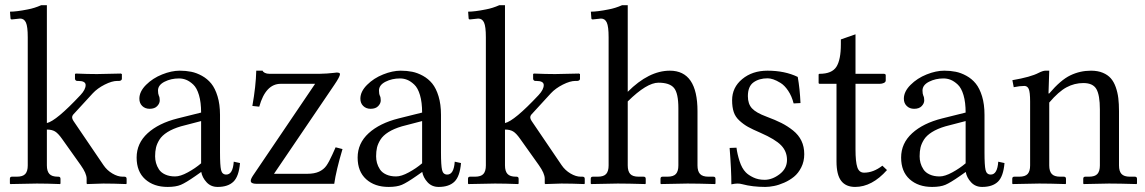

<svg xmlns="http://www.w3.org/2000/svg" viewBox="-20 -718 4474 750"><path d="M163.1 -211.9V-71.8Q163.1 -49.3 172.9 -38.6Q182.6 -27.8 206.1 -27.8H208Q216.3 -27.8 216.3 -19.5V-1L214.4 1Q163.1 -1 124 -1L20.5 1L18.6 -1V-19.5Q18.6 -27.8 26.4 -27.8H45.4Q69.3 -27.8 78.9 -38.6Q88.4 -49.3 88.4 -71.8V-572.8Q88.4 -614.3 81.3 -629.9Q74.2 -645.5 58.6 -645.5L26.4 -642.1Q21 -642.1 21 -647L19 -672.4Q44.4 -672.4 88.4 -681.2Q114.7 -686 141.1 -697.8H163.1V-237.3Q199.7 -245.6 294.4 -346.7Q314.5 -368.2 314.5 -385.7Q314.5 -401.9 285.2 -401.9H281.2Q277.8 -401.9 275.4 -404.5Q272.9 -407.2 272.9 -410.2V-428.7L275.9 -430.7Q323.7 -428.7 358.9 -428.7L452.1 -430.7L456.1 -428.7V-410.2Q456.1 -406.2 452.6 -404.1Q449.2 -401.9 445.3 -401.9H438Q417.5 -401.9 388.9 -387.5Q360.4 -373 342.3 -353.5L265.6 -270Q261.7 -265.1 261.7 -259.8Q261.7 -253.4 266.6 -246.1L384.3 -72.8Q397.9 -52.7 418.9 -40.3Q439.9 -27.8 459 -27.8H465.8Q474.6 -27.8 474.6 -19.5V-1L472.7 1Q422.4 -1 383.3 -1L320.8 1L318.4 -1V-20Q318.4 -40.5 295.4 -72.8L222.2 -175.8Q207 -197.3 194.8 -204.6Q182.6 -211.9 163.1 -211.9Z M765.6 -245.1 687 -224.6Q655.3 -215.3 634 -201.9Q612.8 -188.5 602.8 -172.4Q592.8 -156.2 589.4 -141.4Q585.9 -126.5 585.9 -107.4Q585.9 -94.2 589.4 -81.5Q592.8 -68.8 600.8 -56.4Q608.9 -43.9 625.2 -36.4Q641.6 -28.8 664.1 -28.8Q684.6 -28.8 713.6 -44.7Q742.7 -60.5 765.6 -80.1ZM830.1 12.2Q803.7 12.2 786.9 -6.1Q770 -24.4 766.1 -46.4L743.2 -30.3Q706.1 -4.4 686.5 3.9Q667 12.2 634.8 12.2Q580.6 12.2 547.1 -17.8Q513.7 -47.9 513.7 -102.5Q513.7 -158.2 556.6 -197.5Q599.6 -236.8 673.8 -255.4L765.6 -278.3Q765.6 -318.4 757.3 -346.4Q749 -374.5 734.9 -387.7Q720.7 -400.9 707.3 -406.2Q693.8 -411.6 679.2 -411.6Q647.9 -411.6 622.6 -398.7Q597.2 -385.7 597.2 -364.3Q597.2 -351.6 600.6 -343.8Q604 -337.9 604 -325.7Q604 -314 594 -303.5Q584 -293 564.5 -293Q546.9 -293 535.6 -304Q524.4 -314.9 524.4 -332.5Q524.4 -360.4 550.5 -386.5Q576.7 -412.6 613.3 -427.2Q649.9 -441.9 682.1 -441.9Q706.1 -441.9 726.8 -437.7Q747.6 -433.6 768.8 -421.9Q790 -410.2 805.2 -391.6Q820.3 -373 829.8 -341.8Q839.4 -310.5 839.4 -269.5V-122.6Q839.4 -71.8 843.5 -54Q847.7 -36.1 863.8 -36.1Q889.6 -36.1 893.1 -86.4L917.5 -81.1Q913.1 -28.8 891.8 -8.3Q870.6 12.2 830.1 12.2Z M1032.7 -429.7H1228Q1241.2 -429.7 1257.1 -430.9Q1272.9 -432.1 1283.7 -433.3Q1294.4 -434.6 1294.9 -434.6Q1308.1 -434.6 1308.1 -428.7Q1308.1 -418.9 1286.1 -386.7L1050.3 -39.1H1179.7Q1208 -39.1 1226.1 -47.4Q1244.1 -55.7 1254.6 -70.3Q1265.1 -85 1278.3 -114.3L1291 -142.6L1317.9 -135.7Q1293 -52.2 1285.6 0H981.9Q959.5 0 959.5 -11.7Q959.5 -19 968.3 -32.2L1210.9 -390.6H1076.7Q1017.6 -390.6 992.7 -301.3L965.8 -304.2Q979.5 -380.9 981 -441.9H1005.9Q1007.3 -437 1014.6 -433.3Q1022 -429.7 1032.7 -429.7Z M1628.9 -245.1 1550.3 -224.6Q1518.6 -215.3 1497.3 -201.9Q1476.1 -188.5 1466.1 -172.4Q1456.1 -156.2 1452.6 -141.4Q1449.2 -126.5 1449.2 -107.4Q1449.2 -94.2 1452.6 -81.5Q1456.1 -68.8 1464.1 -56.4Q1472.2 -43.9 1488.5 -36.4Q1504.9 -28.8 1527.3 -28.8Q1547.9 -28.8 1576.9 -44.7Q1606 -60.5 1628.9 -80.1ZM1693.4 12.2Q1667 12.2 1650.1 -6.1Q1633.3 -24.4 1629.4 -46.4L1606.4 -30.3Q1569.3 -4.4 1549.8 3.9Q1530.3 12.2 1498 12.2Q1443.8 12.2 1410.4 -17.8Q1377 -47.9 1377 -102.5Q1377 -158.2 1419.9 -197.5Q1462.9 -236.8 1537.1 -255.4L1628.9 -278.3Q1628.9 -318.4 1620.6 -346.4Q1612.3 -374.5 1598.1 -387.7Q1584 -400.9 1570.6 -406.2Q1557.1 -411.6 1542.5 -411.6Q1511.2 -411.6 1485.8 -398.7Q1460.4 -385.7 1460.4 -364.3Q1460.4 -351.6 1463.9 -343.8Q1467.3 -337.9 1467.3 -325.7Q1467.3 -314 1457.3 -303.5Q1447.3 -293 1427.7 -293Q1410.2 -293 1398.9 -304Q1387.7 -314.9 1387.7 -332.5Q1387.7 -360.4 1413.8 -386.5Q1439.9 -412.6 1476.6 -427.2Q1513.2 -441.9 1545.4 -441.9Q1569.3 -441.9 1590.1 -437.7Q1610.8 -433.6 1632.1 -421.9Q1653.3 -410.2 1668.5 -391.6Q1683.6 -373 1693.1 -341.8Q1702.6 -310.5 1702.6 -269.5V-122.6Q1702.6 -71.8 1706.8 -54Q1710.9 -36.1 1727.1 -36.1Q1752.9 -36.1 1756.3 -86.4L1780.8 -81.1Q1776.4 -28.8 1755.1 -8.3Q1733.9 12.2 1693.4 12.2Z M1952.6 -211.9V-71.8Q1952.6 -49.3 1962.4 -38.6Q1972.2 -27.8 1995.6 -27.8H1997.6Q2005.9 -27.8 2005.9 -19.5V-1L2003.9 1Q1952.6 -1 1913.6 -1L1810.1 1L1808.1 -1V-19.5Q1808.1 -27.8 1815.9 -27.8H1835Q1858.9 -27.8 1868.4 -38.6Q1877.9 -49.3 1877.9 -71.8V-572.8Q1877.9 -614.3 1870.8 -629.9Q1863.8 -645.5 1848.1 -645.5L1815.9 -642.1Q1810.5 -642.1 1810.5 -647L1808.6 -672.4Q1834 -672.4 1877.9 -681.2Q1904.3 -686 1930.7 -697.8H1952.6V-237.3Q1989.3 -245.6 2084 -346.7Q2104 -368.2 2104 -385.7Q2104 -401.9 2074.7 -401.9H2070.8Q2067.4 -401.9 2064.9 -404.5Q2062.5 -407.2 2062.5 -410.2V-428.7L2065.4 -430.7Q2113.3 -428.7 2148.4 -428.7L2241.7 -430.7L2245.6 -428.7V-410.2Q2245.6 -406.2 2242.2 -404.1Q2238.8 -401.9 2234.9 -401.9H2227.5Q2207 -401.9 2178.5 -387.5Q2149.9 -373 2131.8 -353.5L2055.2 -270Q2051.3 -265.1 2051.3 -259.8Q2051.3 -253.4 2056.2 -246.1L2173.8 -72.8Q2187.5 -52.7 2208.5 -40.3Q2229.5 -27.8 2248.5 -27.8H2255.4Q2264.2 -27.8 2264.2 -19.5V-1L2262.2 1Q2211.9 -1 2172.9 -1L2110.4 1L2107.9 -1V-20Q2107.9 -40.5 2085 -72.8L2011.7 -175.8Q1996.6 -197.3 1984.4 -204.6Q1972.2 -211.9 1952.6 -211.9Z M2432.1 -697.8V-359.4Q2514.6 -441.9 2596.7 -441.9Q2704.6 -441.9 2704.6 -283.7V-71.8Q2704.6 -49.3 2714.4 -38.6Q2724.1 -27.8 2747.6 -27.8H2766.6Q2774.9 -27.8 2774.9 -19.5V-1L2772.9 1Q2704.6 -1 2665.5 -1L2562 1L2560.1 -1V-19.5Q2560.1 -27.8 2567.9 -27.8H2586.9Q2610.8 -27.8 2620.4 -38.6Q2629.9 -49.3 2629.9 -71.8V-294.9Q2629.9 -354 2612.8 -374.5Q2595.7 -395 2552.2 -395Q2506.3 -395 2432.1 -321.8V-71.8Q2432.1 -49.3 2441.7 -38.6Q2451.2 -27.8 2475.1 -27.8H2494.1Q2502.4 -27.8 2502.4 -19.5V-1L2500.5 1Q2432.1 -1 2393.1 -1L2289.6 1L2287.6 -1V-19.5Q2287.6 -27.8 2295.4 -27.8H2314.5Q2338.4 -27.8 2347.9 -38.6Q2357.4 -49.3 2357.4 -71.8V-572.8Q2357.4 -614.3 2350.3 -629.9Q2343.3 -645.5 2327.6 -645.5L2295.4 -642.1Q2290 -642.1 2290 -647L2288.1 -672.4Q2313.5 -672.4 2357.4 -681.2Q2383.8 -686 2410.2 -697.8Z M2830.1 -140.1 2856.9 -141.1Q2859.9 -116.7 2868.9 -88.6Q2877.9 -60.5 2893.1 -44.9Q2903.3 -34.2 2922.6 -24.9Q2941.9 -15.6 2966.8 -15.6Q2996.6 -15.6 3025.4 -37.6Q3054.2 -59.6 3054.2 -93.3Q3054.2 -126.5 3031.5 -150.1Q3008.8 -173.8 2950.7 -199.2Q2918.9 -212.9 2901.9 -222.4Q2884.8 -231.9 2868.7 -246.6Q2852.5 -261.2 2846.2 -280.3Q2839.8 -299.3 2839.8 -326.7Q2839.8 -376.5 2879.4 -409.2Q2918.9 -441.9 2978 -441.9Q3045.9 -441.9 3096.2 -417.5Q3104.5 -371.1 3106.9 -315.4L3080.1 -314Q3072.8 -342.8 3058.8 -363.5Q3044.9 -384.3 3029.1 -394Q3013.2 -403.8 3000.7 -408Q2988.3 -412.1 2978.5 -412.1Q2945.3 -412.1 2923.3 -396.2Q2901.4 -380.4 2901.4 -342.3Q2901.4 -312 2917.5 -294.7Q2933.6 -277.3 2974.6 -262.2Q3008.8 -249.5 3032.5 -237.5Q3056.2 -225.6 3077.9 -208.3Q3099.6 -190.9 3110.6 -168Q3121.6 -145 3121.6 -115.7Q3121.6 -87.4 3110.1 -64.5Q3098.6 -41.5 3081.5 -27.6Q3064.5 -13.7 3043.2 -4.4Q3022 4.9 3003.4 8.5Q2984.9 12.2 2969.2 12.2Q2919.4 12.2 2879.4 1.5Q2871.1 -1 2860.4 -1Q2851.6 -1 2836.9 2Q2836.9 -53.7 2830.1 -140.1Z M3321.8 -390.6V-134.8Q3321.8 -85.9 3328.9 -64.7Q3335.9 -43.5 3355.5 -43.5Q3391.6 -43.5 3426.8 -70.8L3444.8 -53.7Q3386.2 12.2 3320.3 12.2Q3284.2 12.2 3265.9 -11.5Q3247.6 -35.2 3247.6 -87.4V-390.6H3182.6Q3177.7 -390.6 3177.7 -394.5V-425.8Q3177.7 -429.7 3181.6 -429.7Q3229.5 -429.7 3247.1 -457Q3264.6 -484.4 3264.6 -544.9V-564L3321.8 -584V-429.7H3432.1Q3439.9 -429.7 3439.9 -423.8V-403.8Q3439.9 -397.5 3432.6 -394Q3425.3 -390.6 3416.5 -390.6Z M3752 -245.1 3673.3 -224.6Q3641.6 -215.3 3620.4 -201.9Q3599.1 -188.5 3589.1 -172.4Q3579.1 -156.2 3575.7 -141.4Q3572.3 -126.5 3572.3 -107.4Q3572.3 -94.2 3575.7 -81.5Q3579.1 -68.8 3587.2 -56.4Q3595.2 -43.9 3611.6 -36.4Q3627.9 -28.8 3650.4 -28.8Q3670.9 -28.8 3700 -44.7Q3729 -60.5 3752 -80.1ZM3816.4 12.2Q3790 12.2 3773.2 -6.1Q3756.3 -24.4 3752.4 -46.4L3729.5 -30.3Q3692.4 -4.4 3672.9 3.9Q3653.3 12.2 3621.1 12.2Q3566.9 12.2 3533.4 -17.8Q3500 -47.9 3500 -102.5Q3500 -158.2 3543 -197.5Q3585.9 -236.8 3660.2 -255.4L3752 -278.3Q3752 -318.4 3743.7 -346.4Q3735.4 -374.5 3721.2 -387.7Q3707 -400.9 3693.6 -406.2Q3680.2 -411.6 3665.5 -411.6Q3634.3 -411.6 3608.9 -398.7Q3583.5 -385.7 3583.5 -364.3Q3583.5 -351.6 3586.9 -343.8Q3590.3 -337.9 3590.3 -325.7Q3590.3 -314 3580.3 -303.5Q3570.3 -293 3550.8 -293Q3533.2 -293 3522 -304Q3510.7 -314.9 3510.7 -332.5Q3510.7 -360.4 3536.9 -386.5Q3563 -412.6 3599.6 -427.2Q3636.2 -441.9 3668.5 -441.9Q3692.4 -441.9 3713.1 -437.7Q3733.9 -433.6 3755.1 -421.9Q3776.4 -410.2 3791.5 -391.6Q3806.6 -373 3816.2 -341.8Q3825.7 -310.5 3825.7 -269.5V-122.6Q3825.7 -71.8 3829.8 -54Q3834 -36.1 3850.1 -36.1Q3876 -36.1 3879.4 -86.4L3903.8 -81.1Q3899.4 -28.8 3878.2 -8.3Q3856.9 12.2 3816.4 12.2Z M4276.4 -71.8V-290.5Q4276.4 -346.2 4262.9 -369.9Q4249.5 -393.6 4211.9 -393.6Q4177.2 -393.6 4146.2 -377Q4115.2 -360.4 4078.6 -317.4V-71.8Q4078.6 -49.3 4088.4 -38.6Q4098.1 -27.8 4121.6 -27.8H4135.7Q4144 -27.8 4144 -19.5V-1L4142.1 1Q4078.6 -1 4039.6 -1L3936 1L3934.1 -1V-19.5Q3934.1 -27.8 3941.9 -27.8H3960.9Q3984.9 -27.8 3994.4 -38.6Q4003.9 -49.3 4003.9 -71.8V-320.8Q4003.9 -358.4 3998.5 -370.4Q3993.2 -382.3 3981.4 -382.3Q3963.9 -382.3 3939.9 -377.4L3934.6 -404.8Q4006.3 -417 4037.6 -433.6Q4054.2 -441.9 4063.5 -441.9H4078.6L4075.7 -353H4078.6Q4123 -405.3 4160.9 -423.6Q4198.7 -441.9 4241.7 -441.9Q4268.1 -441.9 4287.6 -433.8Q4307.1 -425.8 4319.1 -412.1Q4331.1 -398.4 4338.4 -377.7Q4345.7 -356.9 4348.4 -334.7Q4351.1 -312.5 4351.1 -283.7V-71.8Q4351.1 -49.3 4360.8 -38.6Q4370.6 -27.8 4394 -27.8H4413.1Q4421.4 -27.8 4421.4 -19.5V-1L4419.4 1Q4351.1 -1 4312 -1L4213.4 1L4211.4 -1V-19.5Q4211.4 -27.8 4219.2 -27.8H4233.4Q4257.3 -27.8 4266.8 -38.6Q4276.4 -49.3 4276.4 -71.8Z"/></svg>

Font: Libertinage
Style: f
Weight: 400
Designer: OSP
Foundry: OSP
Version: Version 1.0; 2008; OFL relea